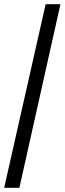

<svg xmlns="http://www.w3.org/2000/svg" viewBox="-20 -780 310 921"><path d="M0 121H73L270 -760H199Z"/></svg>

Font: Noto Serif Georgian SemiCondensed ExtraBold
Style: Regular
Weight: 800
Width: 4
Designer: Monotype Design Team, Akaki Razmadze
Foundry: Google LLC
Version: Version 2.003